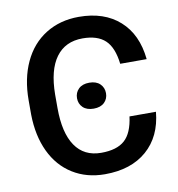

<svg xmlns="http://www.w3.org/2000/svg" viewBox="-82 -795 816 879"><g transform="rotate(-10 326.5 -356.0)"><path d="M614.7 -231.4Q604 -117.7 530.8 -54Q457.5 9.8 335.9 9.8Q251 9.8 186.3 -30.5Q121.6 -70.8 86.4 -145Q51.3 -219.2 49.8 -317.4V-383.8Q49.8 -484.4 85.4 -561Q121.1 -637.7 187.7 -679.2Q254.4 -720.7 341.8 -720.7Q459.5 -720.7 531.2 -656.7Q603 -592.8 614.7 -476.1H491.7Q482.9 -552.7 447 -586.7Q411.1 -620.6 341.8 -620.6Q261.2 -620.6 218 -561.8Q174.8 -502.9 173.8 -389.2V-326.2Q173.8 -210.9 215.1 -150.4Q256.3 -89.8 335.9 -89.8Q408.7 -89.8 445.3 -122.6Q481.9 -155.3 491.7 -231.4ZM269.5 -355Q269.5 -380.9 287.1 -398.2Q304.7 -415.5 336.9 -415.5Q369.1 -415.5 386.7 -398.2Q404.3 -380.9 404.3 -355Q404.3 -329.1 386.7 -312Q369.1 -294.9 336.9 -294.9Q304.7 -294.9 287.1 -312Q269.5 -329.1 269.5 -355Z"/></g></svg>

Font: Roboto Medium
Style: Regular
Weight: 500
Designer: Google
Version: Version 2.134; 2016; ttfautohint (v1.6)